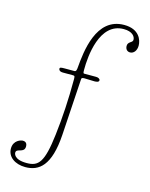

<svg xmlns="http://www.w3.org/2000/svg" viewBox="-146 -917 946 1210"><g transform="rotate(15 326.5 -311.5)"><path d="M336 -424C336 -431 339 -435 355 -435C367 -435 409 -433 421 -433C436 -433 450 -436 450 -447C450 -457 437 -463 424 -463H346C340 -463 339 -468 339 -488C339 -573 356 -799 515 -799C572 -799 591 -770 591 -750C591 -741 587 -737 575 -729C564 -721 559 -714 559 -701C559 -681 571 -667 590 -667C614 -667 632 -690 632 -722C632 -758 610 -825 511 -825C327 -825 306 -594 297 -491C296 -477 294 -463 283 -463H219C196 -463 187 -462 187 -453C187 -445 193 -435 215 -435H282C293 -435 293 -428 293 -409C293 -282 286 -162 272 -45C250 141 218 175 141 175C56 175 55 134 55 130C55 99 111 121 111 75C111 45 88 45 81 45C71 45 22 57 22 112C22 167 73 202 139 202C228 202 300 150 313 -56Z"/></g></svg>

Font: Life Savers
Style: Regular
Weight: 400
Designer: Pablo Impallari, Rodrigo Fuenzalida, Brenda Gallo
Foundry: Pablo Impallari, Rodrigo Fuenzalida, Brenda Gallo
Version: Version 3.000